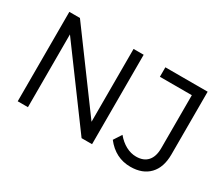

<svg xmlns="http://www.w3.org/2000/svg" viewBox="-117 -1000 1513 1302"><g transform="rotate(30 639.0 -348.5)"><path d="M608.9 -129.9V-700.2H688V0H606L186 -569.8V0H106V-700.2H189ZM857.9 -700.2H1189V-209Q1189 -107.4 1136 -52.2Q1083 2.9 988.8 2.9Q871.6 2.9 794.9 -96.2L835 -158.2Q867.7 -118.7 907.2 -97.4Q946.8 -76.2 987.8 -76.2Q1045.9 -76.2 1076.9 -110.8Q1107.9 -145.5 1107.9 -210.9V-626H857.9Z"/></g></svg>

Font: Montserrat-Arabic Light
Style: Regular
Weight: 300
Designer: Mohamed Gaber
Foundry: Kief Type Foundry
Version: Version 5.008;PS 005.008;hotconv 1.0.88;makeotf.lib2.5.64775